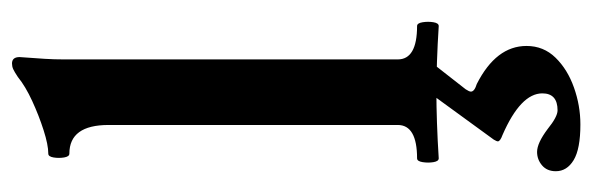

<svg xmlns="http://www.w3.org/2000/svg" viewBox="-362 -404 1011 328"><g transform="rotate(-90 144.0 -239.5)"><path d="M38 4Q33 4 31.5 -5Q30 -14 31.5 -23.5Q33 -33 38 -33Q95 -33 95 -66V-560Q95 -627 46 -627Q41 -627 39.5 -636Q38 -645 39.5 -654Q41 -663 46 -663Q61 -663 86 -671Q111 -679 136 -690.5Q161 -702 177 -715Q186 -721 190.5 -723Q195 -725 200 -725Q211 -725 211 -712Q209 -685 208 -669Q207 -653 207 -636V-66Q207 -33 264 -33Q269 -33 270.5 -23.5Q272 -14 270.5 -5Q269 4 264 4Q233 2 203.5 1Q174 0 151 0Q128 0 98.5 1Q69 2 38 4ZM96 246Q54 246 35 234.5Q16 223 16 204Q16 189 26 180.5Q36 172 49 172Q64 172 88 190Q109 207 120 207Q149 207 149 181Q149 144 78 113Q67 109 67 105Q67 103 70 98L145 -5H199L156 50Q152 56 152 59Q152 65 165 69Q230 102 230 154Q230 183 210 203.5Q190 224 159 235Q128 246 96 246Z"/></g></svg>

Font: Junicode SmExp
Style: Bold
Weight: 700
Width: 6
Designer: Peter S. Baker
Version: Version 2.205; ttfautohint (v1.8.4)